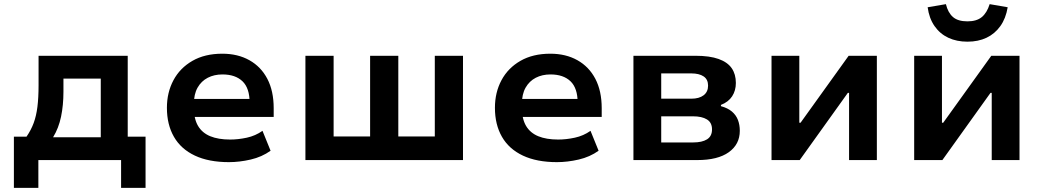

<svg xmlns="http://www.w3.org/2000/svg" viewBox="-20 -772 5027 926"><path d="M47 134V-113H108Q130 -145 142.5 -179Q155 -213 160.5 -257Q166 -301 166 -361V-503H596V-113H682V134H564V0H165V134ZM236 -110H466V-393H286V-330Q286 -265 274.5 -209.5Q263 -154 236 -110Z M1084 10Q987 10 920 -21.5Q853 -53 819 -112Q785 -171 785 -252Q785 -326 816.5 -385Q848 -444 908 -478.5Q968 -513 1052 -513Q1127 -513 1183 -481.5Q1239 -450 1269.5 -391.5Q1300 -333 1300 -250V-208H893V-295H1199L1184 -276Q1184 -347 1149.5 -380Q1115 -413 1053 -413Q1013 -413 982 -397Q951 -381 933 -349.5Q915 -318 915 -270V-254Q915 -199 935 -165Q955 -131 994 -115Q1033 -99 1090 -99Q1129 -99 1170.5 -108Q1212 -117 1246 -141L1285 -45Q1243 -15 1189 -2.5Q1135 10 1084 10Z M1453 0V-503H1589V-114H1765V-503H1901V-114H2077V-503H2213V0Z M2666 10Q2569 10 2502 -21.5Q2435 -53 2401 -112Q2367 -171 2367 -252Q2367 -326 2398.5 -385Q2430 -444 2490 -478.5Q2550 -513 2634 -513Q2709 -513 2765 -481.5Q2821 -450 2851.5 -391.5Q2882 -333 2882 -250V-208H2475V-295H2781L2766 -276Q2766 -347 2731.5 -380Q2697 -413 2635 -413Q2595 -413 2564 -397Q2533 -381 2515 -349.5Q2497 -318 2497 -270V-254Q2497 -199 2517 -165Q2537 -131 2576 -115Q2615 -99 2672 -99Q2711 -99 2752.5 -108Q2794 -117 2828 -141L2867 -45Q2825 -15 2771 -2.5Q2717 10 2666 10Z M3035 0V-503H3334Q3403 -503 3446 -487.5Q3489 -472 3509 -443Q3529 -414 3529 -372Q3529 -335 3511 -307.5Q3493 -280 3457 -266V-260Q3490 -251 3510 -234Q3530 -217 3539 -193.5Q3548 -170 3548 -141Q3548 -76 3495 -38Q3442 0 3343 0ZM3169 -85H3323Q3366 -85 3390 -100Q3414 -115 3414 -148Q3414 -181 3389.5 -196Q3365 -211 3323 -211H3169ZM3169 -296H3314Q3352 -296 3373.5 -312.5Q3395 -329 3395 -359Q3395 -389 3373.5 -403.5Q3352 -418 3314 -418H3169Z M3701 0V-503H3835V-180H3841L4073 -503H4209V0H4075V-324H4069L3837 0Z M4389 0V-503H4523V-180H4529L4761 -503H4897V0H4763V-324H4757L4525 0ZM4646 -571Q4594 -571 4553.5 -590Q4513 -609 4487 -646.5Q4461 -684 4454 -737L4542 -752Q4552 -711 4576 -690Q4600 -669 4646 -669Q4690 -669 4715 -689.5Q4740 -710 4753 -752L4840 -737Q4831 -683 4804.5 -646Q4778 -609 4738 -590Q4698 -571 4646 -571Z"/></svg>

Font: Nunito Sans 6pt
Style: Bold
Weight: 700
Version: Version 3.101;gftools[0.9.27]